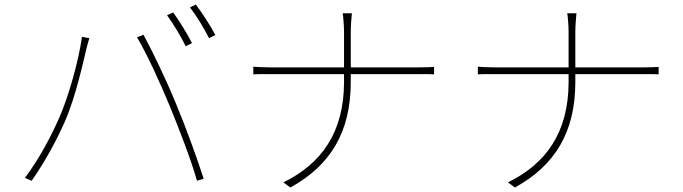

<svg xmlns="http://www.w3.org/2000/svg" viewBox="-20 -816 3040 855"><path d="M751 -761 724 -748C751 -711 788 -650 807 -610L835 -624C813 -668 776 -726 751 -761ZM852 -796 826 -783C855 -746 888 -691 911 -646L939 -660C919 -699 879 -760 852 -796ZM243 -290C209 -212 155 -109 91 -24L121 -11C181 -97 231 -189 269 -275C318 -387 352 -546 365 -600C370 -620 373 -630 378 -646L345 -652C331 -549 286 -386 243 -290ZM735 -346C778 -241 834 -96 857 -11L887 -20C861 -102 808 -249 763 -356C716 -471 656 -593 619 -661L590 -650C634 -577 693 -447 735 -346Z M1108 -519V-485C1118 -486 1151 -486 1183 -486H1512V-451C1512 -225 1410 -86 1242 -4L1273 19C1451 -79 1542 -227 1542 -451V-486H1848C1870 -486 1903 -486 1913 -485V-518C1903 -517 1870 -516 1849 -516H1542V-675C1542 -703 1546 -748 1547 -757H1506C1508 -748 1512 -703 1512 -675V-516H1182C1151 -516 1118 -518 1108 -519Z M2108 -519V-485C2118 -486 2151 -486 2183 -486H2512V-451C2512 -225 2410 -86 2242 -4L2273 19C2451 -79 2542 -227 2542 -451V-486H2848C2870 -486 2903 -486 2913 -485V-518C2903 -517 2870 -516 2849 -516H2542V-675C2542 -703 2546 -748 2547 -757H2506C2508 -748 2512 -703 2512 -675V-516H2182C2151 -516 2118 -518 2108 -519Z"/></svg>

Font: Harano Aji Gothic TW ExtraLight
Style: Regular
Weight: 250
Foundry: Masamichi Hosoda
Version: HaranoAjiGothicTW-ExtraLight version 20230610;ttx 4.39.4